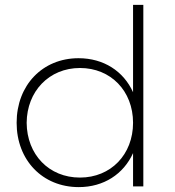

<svg xmlns="http://www.w3.org/2000/svg" viewBox="-20 -762 715 785"><path d="M524 -742V-385C485 -471 404 -524 301 -524C154 -524 48 -414 48 -260C48 -107 154 3 302 3C404 3 485 -50 524 -136V0H566V-742ZM307 -36C180 -36 90 -130 89 -260C90 -389 181 -484 307 -484C433 -484 524 -390 524 -260C524 -130 433 -36 307 -36Z"/></svg>

Font: Montserrat ExtraLight
Style: Regular
Weight: 250
Designer: Julieta Ulanovsky
Foundry: Julieta Ulanovsky
Version: Version 4.000